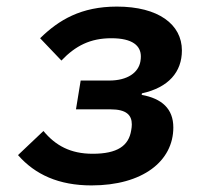

<svg xmlns="http://www.w3.org/2000/svg" viewBox="-20 -548 640 580"><path d="M256.4 12.1C410.9 12.1 503.6 -61.1 503.6 -163C503.6 -219.5 468.8 -250.4 408 -261.4L408.7 -266C489.3 -283.7 529.5 -330.6 529.5 -395.6C529.5 -474.1 458.8 -528.1 333.1 -528.1C225.1 -528.1 157.7 -487.9 101.2 -432.5L165.5 -365.1C208.1 -409.8 252.8 -432.5 316.4 -432.5C381 -432.5 405.5 -409.4 405.5 -377.5C405.5 -373.2 405.2 -367.9 404.1 -362.2C398.1 -328.8 365.4 -304.7 310 -304.7H223.7L209.5 -217.7H313.9C361.9 -217.7 378.2 -200.3 378.2 -172.2C378.2 -166.5 377.5 -160.9 376.4 -154.8C369 -107.2 334.2 -83.5 259.9 -83.5C192.8 -83.5 147.7 -108.3 111.2 -152.3L34.4 -79.5C85.9 -20.6 157.7 12.1 256.4 12.1Z"/></svg>

Font: Margiela Mono Italic SmBold It
Style: Regular
Weight: 600
Designer: Mike Abbink, Paul van der Laan, Pieter van Rosmalen
Foundry: Bold Monday
Version: Version 2.003 2021